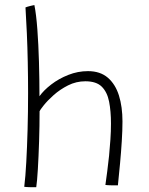

<svg xmlns="http://www.w3.org/2000/svg" viewBox="-20 -742 602 776"><path d="M126.5 14.5Q121.5 14.5 114.8 14.5Q108 14.5 101 14.5Q95.5 14.5 88.2 14Q81 13.5 78 13Q83 -27 86.2 -86.8Q89.5 -146.5 91.5 -218.2Q93.5 -290 93.5 -366.5Q93.5 -428.5 92.2 -490Q91 -551.5 88.5 -608Q86 -664.5 83 -712Q86.5 -713.5 91.5 -715Q96.5 -716.5 101.8 -717.8Q107 -719 111.5 -720Q116 -721 119 -721.5Q126.5 -684 131 -623.2Q135.5 -562.5 137.5 -491.8Q139.5 -421 139.5 -353Q156.5 -377 187 -400.5Q217.5 -424 256 -439.2Q294.5 -454.5 335.5 -454.5Q385 -454.5 415.8 -428Q446.5 -401.5 460.8 -355.8Q475 -310 475 -251Q475 -215.5 472.2 -171.5Q469.5 -127.5 465.2 -81.5Q461 -35.5 456.5 7Q451.5 7 444.5 7Q437.5 7 430.5 7Q423.5 7 416.5 6.5Q409.5 6 406 5.5Q409.5 -20 413.5 -50Q417.5 -80 420.8 -112.2Q424 -144.5 426.2 -177.5Q428.5 -210.5 428.5 -242.5Q428.5 -292.5 421 -331Q413.5 -369.5 391.5 -391.5Q369.5 -413.5 325 -413.5Q288 -413.5 255.2 -397Q222.5 -380.5 197 -357.8Q171.5 -335 156.5 -316Q141.5 -297 140 -292.5Q140 -233.5 138 -171Q136 -108.5 133 -58.2Q130 -8 126.5 14.5Z"/></svg>

Font: Grandstander Thin Thin
Style: Regular
Weight: 250
Version: Version 1.200